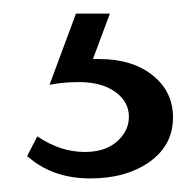

<svg xmlns="http://www.w3.org/2000/svg" viewBox="-20 -20 289 283"><path d="M126 67Q175 67 205 91Q235 115 235 153Q235 194 200.5 218.5Q166 243 113 243Q57 243 20 210L35 181Q69 204 105 204Q135 204 152.5 188.5Q170 173 170 152Q170 130 150 115.5Q130 101 96 101Q73 101 53 105L92 0H142L117 67Z"/></svg>

Font: EauTestInfant
Style: Regular
Weight: 400
Designer: Christian Thalmann (Catharsis Fonts)
Version: Version 0.001;PS 000.001;hotconv 1.0.88;makeotf.lib2.5.64775